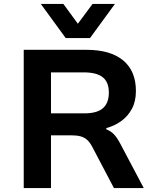

<svg xmlns="http://www.w3.org/2000/svg" viewBox="-20 -959 796 979"><path d="M101 0V-705H421Q543 -705 608 -651Q673 -597 673 -495Q673 -442 652.5 -404Q632 -366 598 -341.5Q564 -317 522 -306V-300L528 -297Q545 -290 560.5 -274.5Q576 -259 593 -227L713 0H561L450 -211Q438 -234 423.5 -246.5Q409 -259 390 -264Q371 -269 344 -269H240V0ZM240 -381H410Q475 -381 505 -407.5Q535 -434 535 -487Q535 -540 504 -565Q473 -590 406 -590H240ZM315 -765 188 -939H303L377 -838L452 -939H566L439 -765Z"/></svg>

Font: Nunito Sans 6pt
Style: Bold
Weight: 700
Version: Version 3.101;gftools[0.9.27]